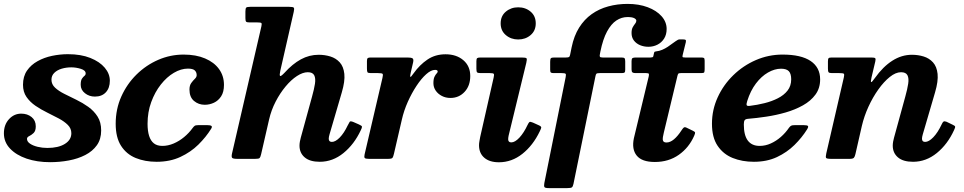

<svg xmlns="http://www.w3.org/2000/svg" viewBox="-25 -815 4948 985"><path d="M341 -131.5Q341 -97.5 307.8 -76.8Q274.5 -56 218 -56Q192 -56 168.2 -61.8Q144.5 -67.5 129 -78Q113.5 -88.5 113.5 -102.5Q113.5 -111.5 124.8 -116.8Q136 -122 147.2 -132.5Q158.5 -143 158.5 -167Q158.5 -197 137 -214.5Q115.5 -232 84 -232Q47 -232 21 -203.5Q-5 -175 -5 -131Q-5 -86 26.5 -52.8Q58 -19.5 111.5 -1.2Q165 17 232 17Q281.5 17 328.2 8.2Q375 -0.5 412.5 -19.8Q450 -39 472 -70Q494 -101 494 -145.5Q494 -188 475.5 -217Q457 -246 428 -266.8Q399 -287.5 366.5 -303.2Q334 -319 305 -333.5Q276 -348 257.5 -365.2Q239 -382.5 239 -406Q239 -427 253.5 -441.2Q268 -455.5 291.2 -462.5Q314.5 -469.5 341 -469.5Q365 -469.5 389.8 -461.8Q414.5 -454 414.5 -438.5Q414.5 -430.5 408.2 -425.8Q402 -421 395.5 -411.5Q389 -402 389 -380Q389 -354 410.8 -336.8Q432.5 -319.5 462 -319.5Q497.5 -319.5 518 -341.5Q538.5 -363.5 538.5 -401Q538.5 -436.5 512.5 -467.5Q486.5 -498.5 438.2 -517.8Q390 -537 323.5 -537Q283 -537 242.2 -528.5Q201.5 -520 167.8 -501.2Q134 -482.5 113.5 -452.8Q93 -423 93 -380Q93 -343.5 111 -317.5Q129 -291.5 157.2 -272.2Q185.5 -253 217.2 -237.5Q249 -222 277 -207Q305 -192 323 -174Q341 -156 341 -131.5Z M1124 -379.5Q1124 -425.5 1098.8 -460.5Q1073.5 -495.5 1027 -515.2Q980.5 -535 917 -535Q849 -535 786.8 -508Q724.5 -481 675.2 -432.5Q626 -384 597.2 -319.5Q568.5 -255 568.5 -180Q568.5 -110 596 -67Q623.5 -24 671 -4.5Q718.5 15 778.5 15Q847 15 900.2 -9.8Q953.5 -34.5 992.8 -73.2Q1032 -112 1058 -154Q1065 -165 1059.5 -169Q1054 -173 1039 -173H992Q978.5 -173 973.5 -169.2Q968.5 -165.5 963 -158Q944.5 -132.5 919.5 -111.8Q894.5 -91 865.8 -78.8Q837 -66.5 808 -66.5Q781 -66.5 764.5 -79.5Q748 -92.5 740 -117.8Q732 -143 732 -180Q732 -240 750.8 -291.2Q769.5 -342.5 800 -381.2Q830.5 -420 867 -441.5Q903.5 -463 939 -463Q964.5 -463 974.2 -453.8Q984 -444.5 984 -429.5Q984 -419.5 974.8 -410.8Q965.5 -402 956.2 -389.2Q947 -376.5 947 -355.5Q947 -317 970.2 -297.2Q993.5 -277.5 1025.5 -277.5Q1050 -277.5 1072.5 -288Q1095 -298.5 1109.5 -320.8Q1124 -343 1124 -379.5Z M1825.5 -146Q1832.5 -160 1832 -165Q1831.5 -170 1816.5 -176.5L1788 -189Q1772 -195.5 1768.8 -189.8Q1765.5 -184 1758.5 -171Q1740 -132 1718 -109.5Q1696 -87 1677.5 -87Q1661.5 -87 1661.5 -103.5Q1661.5 -111.5 1665.5 -125.5L1728.5 -341Q1745.5 -398.5 1741.5 -436Q1737.5 -473.5 1718 -495Q1698.5 -516.5 1670 -525.2Q1641.5 -534 1610 -534Q1561.5 -534 1518.5 -510.5Q1475.5 -487 1434.5 -441.5Q1415.5 -421.5 1411.8 -425.5Q1408 -429.5 1413 -452L1482 -754.5Q1486 -771.5 1482 -775.8Q1478 -780 1458 -780H1259Q1242.5 -780 1238.2 -776Q1234 -772 1234 -755.5V-722Q1234 -707.5 1237.8 -703.8Q1241.5 -700 1255 -700H1295Q1312.5 -700 1315.8 -696.8Q1319 -693.5 1316 -680L1165.5 -28.5Q1161.5 -11 1165.8 -5.5Q1170 0 1193 0H1283.5Q1302.5 0 1306.8 -4.2Q1311 -8.5 1314.5 -23.5L1355.5 -202Q1366.5 -250 1389 -293.5Q1411.5 -337 1440 -371.2Q1468.5 -405.5 1498.5 -425Q1528.5 -444.5 1554 -444.5Q1579 -444.5 1587 -428.8Q1595 -413 1590.8 -385.2Q1586.5 -357.5 1576 -320L1518 -108.5Q1515.5 -100 1513.5 -88.8Q1511.5 -77.5 1511.5 -68Q1511.5 -30.5 1538 -7.8Q1564.5 15 1615.5 15Q1682 15 1737 -29.8Q1792 -74.5 1825.5 -146Z M1875.5 -520Q1865 -520 1861.2 -516.5Q1857.5 -513 1857.5 -502V-463.5Q1857.5 -449 1860.2 -444.5Q1863 -440 1877.5 -440H1914.5Q1935 -440 1938 -435.8Q1941 -431.5 1937 -415L1845.5 -23Q1842.5 -9.5 1846 -4.8Q1849.5 0 1868 0H1964.5Q1984.5 0 1988.5 -5.2Q1992.5 -10.5 1996 -26L2036.5 -201Q2047 -247.5 2067.2 -292.8Q2087.5 -338 2112.2 -375.2Q2137 -412.5 2161.8 -434.5Q2186.5 -456.5 2207 -456.5Q2220.5 -456.5 2220.5 -448Q2220.5 -443.5 2215 -438Q2209.5 -432.5 2204 -421.2Q2198.5 -410 2198.5 -388Q2198.5 -367.5 2210.2 -350.2Q2222 -333 2241.8 -322.8Q2261.5 -312.5 2286 -312.5Q2329.5 -312.5 2358.5 -343.8Q2387.5 -375 2387.5 -425Q2387.5 -476 2352 -506.2Q2316.5 -536.5 2260.5 -536.5Q2208 -536.5 2168 -509.5Q2128 -482.5 2097 -439Q2082 -417 2080 -421Q2078 -425 2082.5 -444L2094.5 -495.5Q2098 -512 2090.8 -516Q2083.5 -520 2065 -520Z M2675 -492.5Q2679.5 -511.5 2676.2 -515.8Q2673 -520 2651 -520H2440Q2428 -520 2423.5 -517Q2419 -514 2419 -501.5V-462Q2419 -447.5 2422.8 -443.8Q2426.5 -440 2441 -440H2488Q2505.5 -440 2508.2 -436Q2511 -432 2507.5 -417L2438.5 -112.5Q2437 -104.5 2434.8 -92Q2432.5 -79.5 2432.5 -70Q2432.5 -29 2459.5 -5.8Q2486.5 17.5 2534.5 17.5Q2600.5 17.5 2655 -25.8Q2709.5 -69 2744 -141Q2750 -153 2751.5 -159.5Q2753 -166 2741 -171.5L2709 -186Q2695 -192 2691 -188.8Q2687 -185.5 2681 -173Q2662.5 -133.5 2639.8 -109Q2617 -84.5 2598 -84.5Q2582 -84.5 2582 -101Q2582 -105 2582.8 -110.5Q2583.5 -116 2584.5 -120ZM2543.5 -695Q2543.5 -657.5 2570 -635Q2596.5 -612.5 2633.5 -612.5Q2671 -612.5 2697.2 -635Q2723.5 -657.5 2723.5 -695Q2723.5 -733 2697.2 -755.2Q2671 -777.5 2633.5 -777.5Q2596.5 -777.5 2570 -755.2Q2543.5 -733 2543.5 -695Z M2767.5 124.5Q2765 139 2768 144.5Q2771 150 2790 150H2885.5Q2903.5 150 2908.8 146.2Q2914 142.5 2917 128.5L3029.5 -422.5Q3031.5 -434 3035 -437Q3038.5 -440 3052.5 -440H3164Q3175.5 -440 3179 -443Q3182.5 -446 3182.5 -457.5V-499.5Q3182.5 -512.5 3179 -516.2Q3175.5 -520 3163 -520H3067Q3055 -520 3052.8 -523.8Q3050.5 -527.5 3052.5 -536.5L3055 -550Q3068 -614 3089.2 -653.2Q3110.5 -692.5 3137.2 -710Q3164 -727.5 3194 -727.5Q3218 -727.5 3228.8 -721.8Q3239.5 -716 3239.5 -709Q3239.5 -701 3233.5 -693.8Q3227.5 -686.5 3221.2 -675.5Q3215 -664.5 3215 -645.5Q3215 -623 3227 -607.2Q3239 -591.5 3258.8 -583.2Q3278.5 -575 3301.5 -575Q3326.5 -575 3347.8 -585.8Q3369 -596.5 3382 -617Q3395 -637.5 3395 -666.5Q3395 -702.5 3369 -731.8Q3343 -761 3297.8 -778Q3252.5 -795 3194.5 -795Q3142.5 -795 3095.5 -782.2Q3048.5 -769.5 3010.5 -742.5Q2972.5 -715.5 2946 -673.2Q2919.5 -631 2907.5 -572L2900 -535Q2898 -525.5 2894.8 -522.8Q2891.5 -520 2878 -520H2818Q2804.5 -520 2801 -516Q2797.5 -512 2797.5 -498V-457.5Q2797.5 -446.5 2800.8 -443.2Q2804 -440 2814.5 -440H2855.5Q2872.5 -440 2876.2 -436.8Q2880 -433.5 2877 -419.5Z M3236.5 -520Q3225 -520 3220 -517Q3215 -514 3215 -501.5V-458.5Q3215 -447 3219.8 -443.5Q3224.5 -440 3235 -440H3290Q3302.5 -440 3303.8 -435.8Q3305 -431.5 3303 -422.5L3227 -106Q3215 -49.5 3241.5 -16.8Q3268 16 3334.5 16Q3405.5 16 3457.8 -21Q3510 -58 3536.5 -119Q3542 -131.5 3540.8 -135.5Q3539.5 -139.5 3529 -144.5L3496 -160.5Q3487 -164.5 3482 -159.8Q3477 -155 3471.5 -146.5Q3452 -116.5 3432.5 -100.2Q3413 -84 3394.5 -84Q3380.5 -84 3377 -92Q3373.5 -100 3375.8 -111.8Q3378 -123.5 3380.5 -134.5L3450.5 -426Q3452.5 -434 3455 -437Q3457.5 -440 3468 -440H3571Q3585 -440 3587.5 -443.5Q3590 -447 3590 -460.5V-503.5Q3590 -515 3586.2 -517.5Q3582.5 -520 3571.5 -520H3490.5Q3477.5 -520 3476.5 -523Q3475.5 -526 3478 -536L3493.5 -599Q3495.5 -608.5 3491.5 -610.8Q3487.5 -613 3475 -613Q3465 -613 3460.5 -612.8Q3456 -612.5 3452.2 -610.5Q3448.5 -608.5 3441 -603.5Q3435 -600 3424.8 -592Q3414.5 -584 3401 -575Q3387.5 -566 3372.2 -559.5Q3357 -553 3341.5 -551.5Q3336 -550.5 3334 -549.8Q3332 -549 3330.5 -544L3326.5 -526Q3325.5 -522.5 3321.8 -521.2Q3318 -520 3312 -520Z M3627.5 -180Q3627.5 -110 3656.5 -67Q3685.5 -24 3734 -4.5Q3782.5 15 3842.5 15Q3909.5 15 3961 -9.2Q4012.5 -33.5 4050.8 -71.2Q4089 -109 4115 -150.5Q4123.5 -164 4120 -168.5Q4116.5 -173 4098 -173H4052.5Q4038.5 -173 4033.5 -170Q4028.5 -167 4023 -160Q4005 -133.5 3981 -112.5Q3957 -91.5 3929.2 -79Q3901.5 -66.5 3872 -66.5Q3832 -66.5 3811.5 -93.8Q3791 -121 3791 -176.5Q3791 -192 3795.2 -198.2Q3799.5 -204.5 3813 -205.5Q3856 -209 3906.2 -216.5Q3956.5 -224 4005.2 -238Q4054 -252 4094.2 -274.5Q4134.5 -297 4158.5 -329.8Q4182.5 -362.5 4182.5 -407.5Q4182.5 -469 4133.8 -502Q4085 -535 3989.5 -535Q3918 -535 3852.8 -506.8Q3787.5 -478.5 3736.8 -429Q3686 -379.5 3656.8 -315.5Q3627.5 -251.5 3627.5 -180ZM3822.5 -272Q3807.5 -270 3805.5 -275.8Q3803.5 -281.5 3808.5 -297Q3825 -349.5 3853 -386.5Q3881 -423.5 3915 -443Q3949 -462.5 3982 -462.5Q4009.5 -462.5 4021.8 -449.8Q4034 -437 4034 -408Q4034 -374 4015.2 -350.2Q3996.5 -326.5 3965.5 -310.8Q3934.5 -295 3897.2 -285.8Q3860 -276.5 3822.5 -272Z M4241.5 -520Q4229 -520 4225.8 -516.2Q4222.5 -512.5 4222.5 -499.5V-463Q4222.5 -449 4225.8 -444.5Q4229 -440 4243 -440H4281Q4301 -440 4304.2 -436.5Q4307.5 -433 4304 -417.5L4214 -28Q4210 -10 4213 -5Q4216 0 4239.5 0H4333.5Q4350.5 0 4355.5 -5.5Q4360.5 -11 4363.5 -24.5L4396.5 -169Q4408 -218.5 4430.2 -267.2Q4452.5 -316 4481 -356Q4509.5 -396 4539.8 -420.2Q4570 -444.5 4597.5 -444.5Q4622.5 -444.5 4630.5 -428.8Q4638.5 -413 4634.2 -385.2Q4630 -357.5 4619.5 -320L4561.5 -108.5Q4559 -100 4557 -88.8Q4555 -77.5 4555 -68Q4555 -30.5 4581.5 -7.8Q4608 15 4659 15Q4726 15 4781.2 -30Q4836.5 -75 4869.5 -147.5Q4876 -161 4875 -165.5Q4874 -170 4861.5 -175.5L4830.5 -190.5Q4820 -194.5 4815.2 -191Q4810.5 -187.5 4806 -177Q4786 -134.5 4763 -110.8Q4740 -87 4721 -87Q4705 -87 4705 -103.5Q4705 -111.5 4709 -125.5L4772 -341Q4789 -398.5 4785 -436Q4781 -473.5 4761.5 -495Q4742 -516.5 4713.5 -525.2Q4685 -534 4653.5 -534Q4600.5 -534 4552.8 -503.5Q4505 -473 4464 -415.5Q4447.5 -392 4444.2 -393.8Q4441 -395.5 4446 -417.5L4465.5 -500Q4468.5 -513 4464.8 -516.5Q4461 -520 4444.5 -520Z"/></svg>

Font: Besley
Style: Bold Italic
Weight: 700
Italic angle: -13°
Designer: Owen Earl
Foundry: indestructible type*
Version: Version 2.001